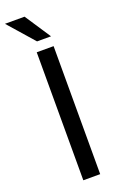

<svg xmlns="http://www.w3.org/2000/svg" viewBox="-188 -955 632 1002"><g transform="rotate(-20 128.0 -453.5)"><path d="M0 0ZM183.1 0H89.4V-710.9H183.1ZM188 -763.7H110.4L-15.6 -907.2H93.3Z"/></g></svg>

Font: Roboto
Style: Regular
Weight: 400
Designer: Google
Version: Version 2.134; 2016; ttfautohint (v1.6)